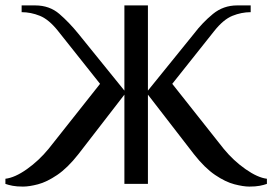

<svg xmlns="http://www.w3.org/2000/svg" viewBox="-29 -680 1007 710"><path d="M56 10Q33 10 17.5 7Q2 4 -9 0V-19Q26 -23 70.5 -54.5Q115 -86 151 -130L341 -370L186 -565Q152 -608 118.5 -621.5Q85 -635 51 -635V-660H101Q154 -660 190.5 -628.5Q227 -597 261 -555L431 -345V-660H518V-345L688 -555Q720 -597 758.5 -628.5Q797 -660 848 -660H898V-635Q864 -635 830.5 -621.5Q797 -608 763 -565L608 -370L798 -130Q834 -86 879 -54.5Q924 -23 958 -19V0Q947 4 931.5 7Q916 10 893 10Q871 10 838 1.5Q805 -7 766.5 -33Q728 -59 688 -110L518 -330V0H431V-330L261 -110Q221 -59 182.5 -33Q144 -7 111.5 1.5Q79 10 56 10Z"/></svg>

Font: El Messiri
Style: Regular
Weight: 400
Designer: Mohamed Gaber
Foundry: Kief Type Foundry
Version: Version 2.020